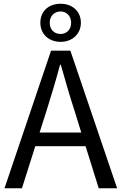

<svg xmlns="http://www.w3.org/2000/svg" viewBox="-20 -1003 648 1023"><path d="M303 -780C364 -780 411 -821 411 -882C411 -944 364 -983 303 -983C240 -983 195 -944 195 -882C195 -821 240 -780 303 -780ZM303 -822C271 -822 245 -843 245 -882C245 -919 271 -942 303 -942C333 -942 359 -919 359 -882C359 -843 333 -822 303 -822ZM4 0H97L168 -224H436L506 0H604L355 -733H252ZM191 -297 227 -410C253 -493 277 -572 300 -658H304C328 -573 351 -493 378 -410L413 -297Z"/></svg>

Font: Source Han Sans JP
Style: Regular
Weight: 400
Designer: Ryoko NISHIZUKA 西塚涼子 (kana, bopomofo & ideographs); Paul D. Hunt (Latin, Greek & Cyrillic); Sandoll Communications 산돌커뮤니
Foundry: Adobe
Version: Version 2.004;hotconv 1.0.118;makeotfexe 2.5.65603